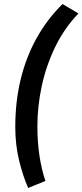

<svg xmlns="http://www.w3.org/2000/svg" viewBox="-20 -753 410 955"><path d="M120 182Q93 120 74.5 43Q56 -34 56 -122Q56 -248 83 -359Q110 -470 162.5 -564Q215 -658 291 -733L370 -686Q300 -613 255 -520.5Q210 -428 188 -326.5Q166 -225 166 -125Q166 -46 176.5 23Q187 92 206 147Z"/></svg>

Font: Source Sans 3
Style: Bold Italic
Weight: 700
Italic angle: -11°
Designer: Paul D. Hunt
Foundry: Adobe
Version: Version 3.052;hotconv 1.1.0;makeotfexe 2.6.0